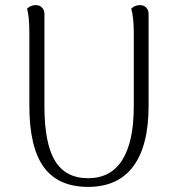

<svg xmlns="http://www.w3.org/2000/svg" viewBox="-20 -719 691 752"><path d="M562 -305Q562 -148 502 -67.5Q442 13 325 13Q208 13 151.5 -64.5Q95 -142 95 -305V-587Q95 -655 86 -685Q100 -699 120 -699Q135 -699 144.5 -689.5Q154 -680 154 -664V-303Q154 -157 195.5 -89Q237 -21 325 -21Q414 -21 459 -92.5Q504 -164 504 -303V-587Q504 -652 494 -685Q508 -699 528 -699Q543 -699 552.5 -689.5Q562 -680 562 -664Z"/></svg>

Font: Arima Madurai Light
Style: Regular
Weight: 300
Designer: Joana Correia and Natanael Gama
Foundry: NDISCOVER
Version: Version 1.019